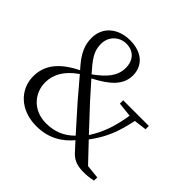

<svg xmlns="http://www.w3.org/2000/svg" viewBox="-182 -935 1143 1143"><g transform="rotate(45 389.5 -363.5)"><path d="M660 10C685 10 708 7 737 1L738 -26L651 -35L542 -150C605 -235 634 -306 658 -422L738 -432V-460H522V-432L614 -422C597 -316 572 -244 524 -169L385 -318L296 -418C399 -471 459 -525 459 -606C459 -684 403 -742 299 -742C200 -742 126 -684 126 -588C126 -534 146 -484 195 -427L214 -405C95 -346 42 -275 42 -182C42 -75 127 15 265 15C368 15 439 -31 489 -91L544 -31C575 0 609 10 660 10ZM280 -436 243 -479C200 -532 191 -565 191 -605C191 -668 240 -712 298 -712C359 -712 397 -671 397 -607C397 -536 351 -488 280 -436ZM471 -111C423 -62 366 -38 294 -38C186 -38 118 -116 118 -207C118 -273 151 -334 229 -388L337 -261Z"/></g></svg>

Font: Source Han Serif KR
Style: Regular
Weight: 400
Designer: Ryoko NISHIZUKA 西塚涼子 (kana & ideographs); Frank Grießhammer (Latin, Greek & Cyrillic); Wenlong ZHANG 张文龙 (bopomofo); San
Foundry: Adobe
Version: Version 2.001;hotconv 1.1.0;makeotfexe 2.6.0